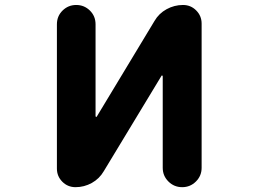

<svg xmlns="http://www.w3.org/2000/svg" viewBox="-20 -776 1040 776"><path d="M637.7 -97.7V-467.8Q637.7 -469.7 635.7 -470.7Q633.8 -471.7 632.8 -469.7L399.4 -84Q381.8 -53.7 351.1 -36.6Q320.3 -19.5 285.2 -19.5Q253.9 -19.5 231.9 -41.5Q210 -63.5 210 -94.7V-677.7Q210 -710.9 232.9 -733.4Q255.9 -755.9 288.1 -755.9Q320.3 -755.9 343.3 -733.4Q366.2 -710.9 366.2 -677.7V-306.6Q366.2 -304.7 368.2 -303.7Q370.1 -302.7 371.1 -304.7L604.5 -691.4Q622.1 -721.7 653.3 -738.8Q684.6 -755.9 719.7 -755.9Q751 -755.9 772.9 -733.9Q794.9 -711.9 794.9 -680.7V-97.7Q794.9 -65.4 772 -42.5Q749 -19.5 716.3 -19.5Q683.6 -19.5 660.6 -42.5Q637.7 -65.4 637.7 -97.7Z"/></svg>

Font: Rounded-X Mgen+ 2m bold
Style: Bold
Weight: 700
Designer: [Source Han Sans]
Ryoko NISHIZUKA  (kana & ideographs); Paul D. Hunt (Latin, Greek & Cyrillic); Wenlong ZHANG  (bopomofo
Version: Version 1.059.20150602